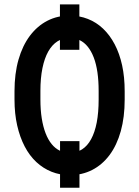

<svg xmlns="http://www.w3.org/2000/svg" viewBox="-20 -792 638 879"><path d="M343.3 -772V-564H254.4V-772ZM343.8 -146V67.4H254.9V-146ZM550.8 -374.5V-336.4Q550.8 -255.9 533 -191.7Q515.1 -127.4 481.7 -82.5Q448.2 -37.6 401.9 -13.9Q355.5 9.8 299.3 9.8Q254.9 9.8 216.3 -5.6Q177.7 -21 146.5 -50Q115.2 -79.1 93 -121.6Q70.8 -164.1 58.6 -218Q46.4 -272 46.4 -336.4V-374.5Q46.4 -455.1 64.7 -519Q83 -583 116.9 -628.2Q150.9 -673.3 197 -697Q243.2 -720.7 298.3 -720.7Q343.3 -720.7 382.3 -705.3Q421.4 -689.9 452.1 -660.6Q482.9 -631.3 505.1 -589.1Q527.3 -546.9 539.1 -492.9Q550.8 -439 550.8 -374.5ZM431.6 -336.4V-375.5Q431.6 -422.9 426 -461.2Q420.4 -499.5 409.2 -528.8Q397.9 -558.1 381.8 -578.1Q365.7 -598.1 344.7 -608.2Q323.7 -618.2 298.3 -618.2Q267.1 -618.2 242.7 -602.5Q218.3 -586.9 200.9 -556.2Q183.6 -525.4 174.3 -480Q165 -434.6 165 -375.5V-336.4Q165 -289.1 171.1 -250.5Q177.2 -211.9 188.7 -182.1Q200.2 -152.3 216.6 -132.3Q232.9 -112.3 253.7 -102.3Q274.4 -92.3 299.3 -92.3Q331.1 -92.3 355.7 -108.2Q380.4 -124 397.2 -155Q414.1 -186 422.9 -231.4Q431.6 -276.9 431.6 -336.4Z"/></svg>

Font: Roboto Condensed Medium
Style: Regular
Weight: 500
Designer: Christian Robertson
Foundry: Google
Version: Version 3.0